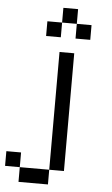

<svg xmlns="http://www.w3.org/2000/svg" viewBox="-64 -959 629 1083"><g transform="rotate(5 250.0 -417.0)"><path d="M0 0V-83.3H83.3V0ZM83.3 0H250V83.3H83.3ZM250 -916.7H333.3V-833.3H250ZM166.7 -750V-833.3H250V-750ZM250 0V-666.7H333.3V0ZM333.3 -833.3H416.7V-750H333.3Z"/></g></svg>

Font: GalmuriMono11 Regular
Style: Regular
Weight: 400
Designer: Lee Minseo (quiple)
Version: Version 2.399;hotconv 1.1.1;makeotfexe 2.6.0 DEVELOPMENT